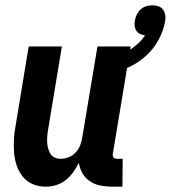

<svg xmlns="http://www.w3.org/2000/svg" viewBox="-20 -695 643 723"><path d="M152 8Q126 8 103.5 -1.5Q81 -11 66 -29.5Q51 -48 43 -71.5Q35 -95 33 -120.5Q31 -146 32.5 -172Q34 -198 39 -223L88 -520H213L161 -206Q159 -195 158 -183Q157 -171 157.5 -159.5Q158 -148 161 -137Q164 -126 169.5 -116.5Q175 -107 185.5 -102Q196 -97 208 -97Q223 -97 238.5 -103Q254 -109 265 -121Q276 -133 282 -148Q288 -163 290 -179L347 -520H472L405 -117Q404 -113 404.5 -109Q405 -105 407.5 -102Q410 -99 414 -98Q418 -97 422 -97H442L441 8H404Q381 8 359.5 4Q338 0 320 -11.5Q302 -23 291 -41.5Q280 -60 277 -82Q268 -64 256 -47Q244 -30 227.5 -17Q211 -4 191.5 2Q172 8 152 8ZM391 -415 376 -470Q396 -475 417.5 -482.5Q439 -490 458.5 -501Q478 -512 496 -527.5Q514 -543 526 -562Q516 -563 507 -567.5Q498 -572 493 -580Q488 -588 487 -598Q486 -608 488 -618Q490 -630 495.5 -641Q501 -652 510 -660Q519 -668 530.5 -671.5Q542 -675 554 -675Q565 -675 576 -671.5Q587 -668 593.5 -659.5Q600 -651 602 -639.5Q604 -628 602 -616Q596 -580 577 -545Q558 -510 529 -484Q500 -458 464 -441.5Q428 -425 391 -415Z"/></svg>

Font: Iosevka Term Curly Extrabold
Style: Italic
Weight: 800
Italic angle: -9°
Designer: Belleve Invis
Foundry: Belleve Invis
Version: Version 32.3.0